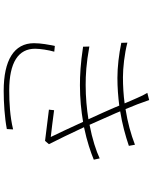

<svg xmlns="http://www.w3.org/2000/svg" viewBox="86 -893 828 1040"><g transform="rotate(90 500.0 -373.0)"><path d="M229 -256C222 -223 214 -182 214 -143C214 -35 306 21 472 21C535 21 617 16 679 4L681 -30C611 -13 536 -9 470 -9C317 -9 244 -59 244 -149C244 -176 251 -222 260 -253ZM838 -499C798 -480 734 -459 656 -444C628 -506 604 -561 593 -586L583 -610C652 -621 714 -638 770 -657L764 -690C707 -668 642 -650 571 -639C553 -681 536 -725 522 -767L483 -757C493 -741 500 -726 511 -701C520 -682 529 -659 540 -634C495 -628 447 -625 398 -625C348 -625 273 -633 211 -649L212 -616C275 -603 343 -595 402 -595C454 -595 504 -599 552 -605L564 -576C577 -545 601 -493 626 -438C570 -429 507 -423 440 -423C387 -423 325 -426 232 -443L233 -409C325 -395 389 -392 442 -392C515 -392 581 -399 640 -409C671 -341 703 -273 722 -234C688 -238 634 -244 577 -252L574 -224C634 -217 699 -209 743 -203L761 -224C737 -270 702 -344 669 -414C746 -430 806 -451 845 -467Z"/></g></svg>

Font: Noto Sans CJK Thin
Style: Regular
Weight: 100
Designer: Ryoko NISHIZUKA (kana & ideographs); Paul D. Hunt (Latin, Greek & Cyrillic); Wenlong ZHANG (bopomofo); Sandoll Communica
Foundry: Adobe Systems Incorporated
Version: Version 1.000;PS 1;hotconv 1.0.78;makeotf.lib2.5.61930